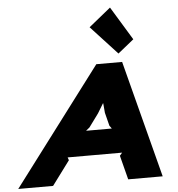

<svg xmlns="http://www.w3.org/2000/svg" viewBox="-126 -1258 1227 1324"><g transform="rotate(-5 488.0 -595.5)"><path d="M446.8 -358.9H625L609.9 -379.9L586.9 -471.2L581.1 -537.1H579.1L539.1 -471.2L472.2 -379.9ZM735.8 -810.1 945.8 0H707L664.1 -167L681.2 -187H304.2L311 -167L187 0H-54.2L557.1 -810.1ZM685.1 -1190.9 826.2 -959 715.8 -870.1 533.2 -1067.9Z"/></g></svg>

Font: Sinkin Sans 900 X Black Italic
Style: Regular
Weight: 950
Italic angle: -112°
Designer: Keith Bates
Foundry: K-Type
Version: Sinkin Sans (version 1.0)  by Keith Bates   •   © 2014   www